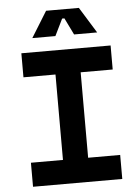

<svg xmlns="http://www.w3.org/2000/svg" viewBox="-60 -957 732 1003"><g transform="rotate(-5 306.0 -455.0)"><path d="M72 0V-126H240V-574H72V-700H540V-574H372V-126H540V0ZM136 -774 220 -910H392L476 -774H355L312 -862H300L257 -774Z"/></g></svg>

Font: Space Mono
Style: Bold
Weight: 700
Monospace: yes
Designer: Colophon Foundry + Benjamin Critton
Foundry: Colophon Foundry & Benjamin Critton
Version: Version 1.003; ttfautohint (v1.8.4.7-5d5b)